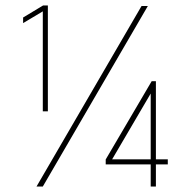

<svg xmlns="http://www.w3.org/2000/svg" viewBox="-20 -682 696 702"><path d="M136.5 -640.5 64.5 -597.5V-618L137.5 -662H155V-275H136.5ZM550 -385V-99.5H593.5V-81H550V0H531V-81H366.5V-99L534.5 -385ZM531 -99.5V-340L390 -99.5ZM497.5 -660H520.5L136.5 0H113.5Z"/></svg>

Font: League Spartan Thin
Style: Regular
Weight: 100
Foundry: The League of Moveable Type
Version: Version 2.002